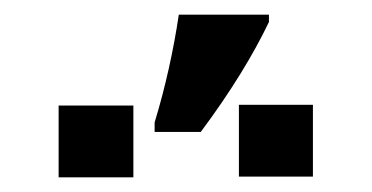

<svg xmlns="http://www.w3.org/2000/svg" viewBox="-20 -858 507 262"><path d="M191 -678H254C295 -733 326 -784 347 -828V-838H224C217 -791 206 -740 191 -691ZM306 -617H407V-715H306ZM60 -616H162V-714H60Z"/></svg>

Font: Kathrein 77 Bold Condensed
Style: Regular
Weight: 700
Width: 3
Designer: Lazydogs Typefoundry, based on Open Sans by Ascender Corporation
Foundry: Lazydogs Typefoundry
Version: Version 1.003;PS 001.003;hotconv 1.0.88;makeotf.lib2.5.64775